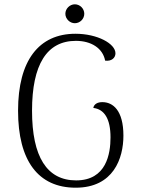

<svg xmlns="http://www.w3.org/2000/svg" viewBox="-20 -860 654 893"><path d="M328 -752C352 -752 372 -772 372 -796C372 -820 352 -840 328 -840C305 -840 284 -820 284 -796C284 -772 305 -752 328 -752ZM332 13C508 13 554 -124 554 -229C554 -347 505 -385 456 -385C434 -385 417 -376 414 -358C465 -352 494 -308 494 -221C494 -145 475 -21 334 -21C198 -21 129 -131 129 -345C129 -560 198 -670 333 -670C404 -670 458 -636 469 -578C499 -574 517 -591 517 -612C517 -657 433 -703 331 -703C161 -703 64 -579 64 -345C64 -112 158 13 332 13Z"/></svg>

Font: Arima Koshi Light
Style: Regular
Weight: 300
Designer: Joana Correia and Natanael Gama
Foundry: NDISCOVER
Version: Version 1.019;PS 001.019;hotconv 1.0.88;makeotf.lib2.5.64775